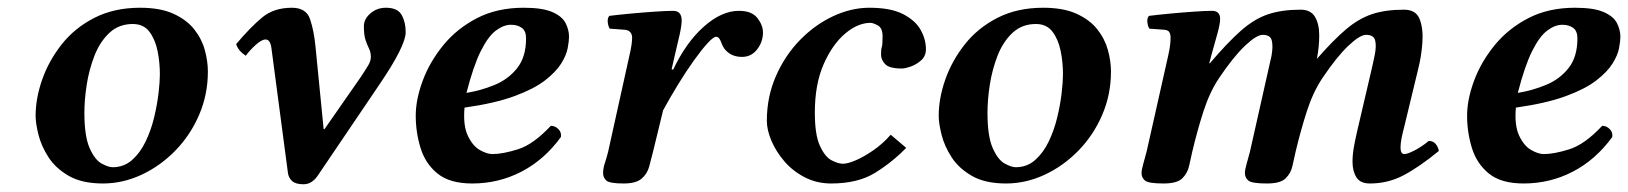

<svg xmlns="http://www.w3.org/2000/svg" viewBox="-20 -464 4206 496"><path d="M72 -165Q72 -210 89 -258.5Q106 -307 139.5 -349.5Q173 -392 224 -418Q275 -444 342 -444Q394 -444 428 -428.5Q462 -413 481.5 -388.5Q501 -364 509 -335Q517 -306 517 -279Q517 -220 494.5 -167.5Q472 -115 433 -75Q394 -35 345.5 -12.5Q297 10 246 10Q192 10 158 -9.5Q124 -29 105.5 -57.5Q87 -86 79.5 -115.5Q72 -145 72 -165ZM198 -173Q198 -112 211.5 -81.5Q225 -51 242.5 -41.5Q260 -32 271 -32Q300 -32 321 -50.5Q342 -69 356 -98Q370 -127 378 -160Q386 -193 389.5 -223Q393 -253 393 -272Q393 -303 387 -332.5Q381 -362 366 -382Q351 -402 323 -402Q287 -402 262.5 -379Q238 -356 224 -320Q210 -284 204 -245Q198 -206 198 -173Z M816 -131 818 -130 912 -265Q926 -286 932 -296.5Q938 -307 938 -317Q938 -329 933.5 -338Q929 -347 924.5 -360Q920 -373 920 -396Q920 -415 937 -429.5Q954 -444 977 -444Q1007 -444 1017.5 -425.5Q1028 -407 1028 -381Q1028 -345 959 -244L802 -12Q795 -1 785.5 5.5Q776 12 764 12Q744 12 735 4Q726 -4 724 -16L681 -341Q678 -362 666 -362Q656 -362 640.5 -348Q625 -334 615 -320Q596 -332 590 -350Q628 -395 658 -419.5Q688 -444 734 -444Q771 -444 781 -414.5Q791 -385 795 -344Z M1450 -369Q1450 -358 1446.5 -339.5Q1443 -321 1429.5 -299.5Q1416 -278 1387.5 -256Q1359 -234 1308.5 -215.5Q1258 -197 1180 -186Q1176 -140 1188.5 -113.5Q1201 -87 1219.5 -76.5Q1238 -66 1252 -66Q1279 -66 1318.5 -78.5Q1358 -91 1403 -139Q1414 -139 1422.5 -130.5Q1431 -122 1429 -110Q1386 -51 1327 -20.5Q1268 10 1200 10Q1142 10 1110.5 -15.5Q1079 -41 1066.5 -81.5Q1054 -122 1054 -165Q1054 -207 1072 -255.5Q1090 -304 1125 -347Q1160 -390 1212 -417Q1264 -444 1333 -444Q1381 -444 1406.5 -433Q1432 -422 1441 -404.5Q1450 -387 1450 -369ZM1339 -365Q1339 -384 1328 -392Q1317 -400 1300 -400Q1281 -400 1261 -385Q1241 -370 1222 -332Q1203 -294 1185 -224Q1222 -230 1257.5 -244.5Q1293 -259 1316 -288Q1339 -317 1339 -365Z M1715 -285 1719 -284Q1752 -354 1798 -395Q1844 -436 1889 -436Q1922 -436 1936.5 -417.5Q1951 -399 1951 -380Q1951 -356 1936 -336.5Q1921 -317 1897 -317Q1870 -317 1854 -335Q1848 -341 1843 -355Q1838 -369 1830 -369Q1823 -369 1807.5 -352Q1792 -335 1772 -307Q1752 -279 1731.5 -245.5Q1711 -212 1693 -179L1667 -72Q1662 -52 1657 -33.5Q1652 -15 1637.5 -2.5Q1623 10 1591 10Q1555 10 1546.5 2.5Q1538 -5 1538 -17Q1538 -29 1542.5 -42.5Q1547 -56 1551 -72L1605 -316Q1610 -337 1611.5 -348.5Q1613 -360 1613 -367Q1613 -375 1608.5 -380.5Q1604 -386 1595 -387L1555 -390Q1551 -397 1550 -407Q1549 -417 1554 -423Q1578 -426 1610.5 -429Q1643 -432 1673 -434Q1703 -436 1719 -436Q1741 -436 1741 -411Q1741 -398 1735.5 -373.5Q1730 -349 1723 -320Z M2127 10Q2090 10 2059 -6Q2028 -22 2006.5 -47Q1985 -72 1973 -100Q1961 -128 1961 -152Q1961 -214 1984.5 -267.5Q2008 -321 2046.5 -360.5Q2085 -400 2132 -422Q2179 -444 2226 -444Q2281 -444 2313 -427.5Q2345 -411 2358.5 -386.5Q2372 -362 2372 -337Q2372 -319 2359.5 -308Q2347 -297 2332.5 -292Q2318 -287 2310 -287Q2277 -287 2266.5 -298.5Q2256 -310 2256 -323Q2256 -337 2258 -342.5Q2260 -348 2260 -370Q2260 -392 2247.5 -398.5Q2235 -405 2229 -405Q2196 -405 2163 -377Q2130 -349 2107.5 -297.5Q2085 -246 2085 -173Q2085 -116 2098 -87.5Q2111 -59 2128 -50Q2145 -41 2158 -41Q2170 -41 2191 -50Q2212 -59 2236.5 -76Q2261 -93 2281 -116L2321 -82Q2285 -45 2240.5 -17.5Q2196 10 2127 10Z M2405 -165Q2405 -210 2422 -258.5Q2439 -307 2472.5 -349.5Q2506 -392 2557 -418Q2608 -444 2675 -444Q2727 -444 2761 -428.5Q2795 -413 2814.5 -388.5Q2834 -364 2842 -335Q2850 -306 2850 -279Q2850 -220 2827.5 -167.5Q2805 -115 2766 -75Q2727 -35 2678.5 -12.5Q2630 10 2579 10Q2525 10 2491 -9.5Q2457 -29 2438.5 -57.5Q2420 -86 2412.5 -115.5Q2405 -145 2405 -165ZM2531 -173Q2531 -112 2544.5 -81.5Q2558 -51 2575.5 -41.5Q2593 -32 2604 -32Q2633 -32 2654 -50.5Q2675 -69 2689 -98Q2703 -127 2711 -160Q2719 -193 2722.5 -223Q2726 -253 2726 -272Q2726 -303 2720 -332.5Q2714 -362 2699 -382Q2684 -402 2656 -402Q2620 -402 2595.5 -379Q2571 -356 2557 -320Q2543 -284 2537 -245Q2531 -206 2531 -173Z M3265 -322Q3269 -344 3265.5 -359Q3262 -374 3242 -374Q3226 -374 3196 -345.5Q3166 -317 3129 -262Q3105 -226 3089 -176.5Q3073 -127 3060 -72Q3056 -55 3052 -36Q3048 -17 3034.5 -3.5Q3021 10 2986 10Q2947 10 2938 2.5Q2929 -5 2929 -17Q2929 -25 2933.5 -41Q2938 -57 2942 -72L2998 -321Q3002 -339 3003 -349.5Q3004 -360 3004 -367Q3004 -375 3001 -380.5Q2998 -386 2989 -387L2949 -390Q2945 -397 2944 -407Q2943 -417 2948 -423Q2972 -426 3004 -429Q3036 -432 3065.5 -434Q3095 -436 3111 -436Q3132 -436 3132 -415Q3132 -402 3124.5 -375.5Q3117 -349 3109 -320L3104 -301L3105 -300Q3151 -354 3185.5 -384.5Q3220 -415 3255.5 -427Q3291 -439 3340 -439Q3366 -439 3377 -420.5Q3388 -402 3388 -372.5Q3388 -343 3382 -312Q3425 -361 3457.5 -388.5Q3490 -416 3524.5 -427.5Q3559 -439 3607 -439Q3638 -439 3647.5 -414.5Q3657 -390 3654.5 -354Q3652 -318 3643 -283L3607 -134Q3604 -123 3601 -108.5Q3598 -94 3598 -83Q3598 -66 3608 -66Q3616 -66 3634.5 -75.5Q3653 -85 3671 -100Q3682 -100 3688.5 -92.5Q3695 -85 3697 -74Q3647 -33 3606.5 -11.5Q3566 10 3519 10Q3494 10 3484 -6Q3474 -22 3474 -46Q3474 -64 3477.5 -84Q3481 -104 3486 -125L3521 -275Q3527 -300 3531.5 -322.5Q3536 -345 3532.5 -359.5Q3529 -374 3509 -374Q3493 -374 3463 -345.5Q3433 -317 3396 -262Q3372 -226 3356 -176.5Q3340 -127 3327 -72Q3323 -55 3319 -36Q3315 -17 3301.5 -3.5Q3288 10 3253 10Q3214 10 3205 2.5Q3196 -5 3196 -17Q3196 -25 3200.5 -41Q3205 -57 3209 -72L3265 -321Q3265 -322 3265 -322Z M4166 -369Q4166 -358 4162.5 -339.5Q4159 -321 4145.5 -299.5Q4132 -278 4103.5 -256Q4075 -234 4024.5 -215.5Q3974 -197 3896 -186Q3892 -140 3904.5 -113.5Q3917 -87 3935.5 -76.5Q3954 -66 3968 -66Q3995 -66 4034.5 -78.5Q4074 -91 4119 -139Q4130 -139 4138.5 -130.5Q4147 -122 4145 -110Q4102 -51 4043 -20.5Q3984 10 3916 10Q3858 10 3826.5 -15.5Q3795 -41 3782.5 -81.5Q3770 -122 3770 -165Q3770 -207 3788 -255.5Q3806 -304 3841 -347Q3876 -390 3928 -417Q3980 -444 4049 -444Q4097 -444 4122.5 -433Q4148 -422 4157 -404.5Q4166 -387 4166 -369ZM4055 -365Q4055 -384 4044 -392Q4033 -400 4016 -400Q3997 -400 3977 -385Q3957 -370 3938 -332Q3919 -294 3901 -224Q3938 -230 3973.5 -244.5Q4009 -259 4032 -288Q4055 -317 4055 -365Z"/></svg>

Font: Libertinus Serif SemiBold
Style: Italic
Weight: 600
Italic angle: -11.5°
Designer: Philipp H. Poll, Khaled Hosny
Foundry: Caleb Maclennan
Version: Version 7.051;RELEASE